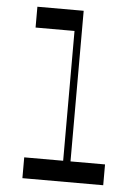

<svg xmlns="http://www.w3.org/2000/svg" viewBox="-51 -740 563 781"><g transform="rotate(5 230.0 -350.0)"><path d="M259 -85V-700H70V-615H229V-85H70V0H400V-85Z"/></g></svg>

Font: Space Cowgirl
Style: Regular
Weight: 400
Designer: Valery Marier
Foundry: Valery Marier
Version: Version 1.000;hotconv 1.0.109;makeotfexe 2.5.65596